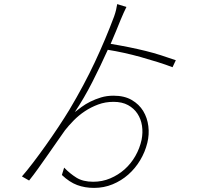

<svg xmlns="http://www.w3.org/2000/svg" viewBox="-20 -860 1040 937"><path d="M822 -532 838 -566Q801 -579 765 -590.5Q729 -602 690.5 -611.5Q652 -621 610 -629.5Q568 -638 520 -646Q534 -678 546 -707.5Q558 -737 569 -764Q576 -781 583.5 -797.5Q591 -814 597 -826L552 -840Q550 -827 546.5 -812Q543 -797 537 -780Q495 -668 443 -557Q391 -446 319 -325Q296 -287 265.5 -241Q235 -195 203 -150Q171 -105 140.5 -65Q110 -25 87 1L122 21Q143 -5 166.5 -38Q190 -71 213.5 -104.5Q237 -138 258.5 -169Q280 -200 297 -224Q315 -247 339.5 -272Q364 -297 394 -317Q424 -337 459 -350Q494 -363 534 -363Q576 -363 605 -347Q634 -331 651 -305Q668 -279 673 -246Q678 -213 671 -178Q662 -136 640.5 -98.5Q619 -61 588 -33.5Q557 -6 518 10.5Q479 27 435 27Q385 27 353 7Q321 -13 293 -42L282 -6Q319 29 356.5 43Q394 57 439 57Q487 57 529.5 39.5Q572 22 606 -8Q640 -38 664 -78Q688 -118 699 -163Q709 -203 704 -244Q699 -285 679 -318Q659 -351 623 -372Q587 -393 534 -393Q501 -393 473 -384.5Q445 -376 421 -364Q397 -352 378 -338Q359 -324 345 -313Q390 -380 430.5 -459.5Q471 -539 506 -617Q544 -611 585 -602Q626 -593 667 -581.5Q708 -570 748 -557.5Q788 -545 822 -532Z"/></svg>

Font: Spoqa Han Sans Neo Thin
Style: Regular
Weight: 100
Designer: [Spoqa Han Sans Neo] Dong-huui Kim  Younghwa Kang  Yujin Lee  [Noto Sans] Ryoko NISHIZUKA  (kana & ideographs); Paul D. 
Foundry: Spoqa (http://www.spoqa-han-sans.com)
Version: Version 1.100;hotconv 1.0.109;makeotfexe 2.5.65596